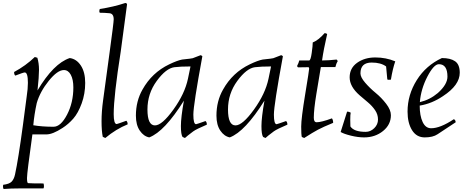

<svg xmlns="http://www.w3.org/2000/svg" viewBox="-73 -896 3103 1280"><path d="M344 -43Q278 0 237 0H143Q107 257 107 291Q107 325 115 325Q139 327 217 327Q220 335 220 345Q220 355 217 360H63Q-1 360 -49 364Q-53 357 -53 348L-52 336Q-11 331 4.5 315Q20 299 27 268Q49 167 80 -63L105 -253Q113 -305 113 -344Q113 -413 92 -413Q83 -413 29 -392Q21 -398 21 -416Q99 -458 159 -516L176 -511Q187 -475 187 -430Q187 -385 177 -293Q284 -473 392 -509Q437 -503 466 -459Q495 -415 495 -343Q495 -271 471.5 -206.5Q448 -142 415.5 -105Q383 -68 344 -43ZM353 -429Q310 -429 252 -357Q194 -285 172 -209Q155 -131 149 -61Q208 -51 284 -51Q332 -51 374 -131.5Q416 -212 416 -313Q416 -366 399 -397.5Q382 -429 353 -429Z M685 -767Q685 -807 654 -808Q625 -811 592 -811Q589 -817 589 -823L592 -836Q684 -850 762 -876Q772 -876 774 -867L732 -553Q685 -255 685 -135Q685 -69 705 -69Q709 -69 769 -91Q778 -84 778 -67Q701 -36 629 24L612 16Q604 -23 604 -88Q604 -153 614 -225L658 -549Q685 -746 685 -767Z M960 -60Q1007 -60 1083 -165.5Q1159 -271 1180 -371L1197 -453Q1130 -453 1090 -448Q1034 -441 972 -356.5Q910 -272 910 -166Q910 -60 960 -60ZM1276 -521Q1216 -196 1216 -132Q1216 -68 1234 -68Q1238 -68 1297 -89Q1306 -82 1306 -65Q1237 -36 1215 -20Q1171 13 1160 24L1144 17Q1133 1 1133 -56Q1133 -113 1153 -225Q1024 -19 922 20Q885 13 859 -25Q833 -63 833 -125Q833 -222 877 -299Q940 -412 1055 -467Q1109 -493 1141 -499Q1208 -506 1212 -508L1264 -528Q1269 -528 1276 -521Z M1497 -60Q1544 -60 1620 -165.5Q1696 -271 1717 -371L1734 -453Q1667 -453 1627 -448Q1571 -441 1509 -356.5Q1447 -272 1447 -166Q1447 -60 1497 -60ZM1813 -521Q1753 -196 1753 -132Q1753 -68 1771 -68Q1775 -68 1834 -89Q1843 -82 1843 -65Q1774 -36 1752 -20Q1708 13 1697 24L1681 17Q1670 1 1670 -56Q1670 -113 1690 -225Q1561 -19 1459 20Q1422 13 1396 -25Q1370 -63 1370 -125Q1370 -222 1414 -299Q1477 -412 1592 -467Q1646 -493 1678 -499Q1745 -506 1749 -508L1801 -528Q1806 -528 1813 -521Z M2019 -111Q2019 -81 2038 -81Q2069 -81 2140 -107Q2148 -96 2148 -77Q2080 -49 2047 -31.5Q2014 -14 1955 24L1939 17Q1935 1 1935 -52.5Q1935 -106 1961.5 -267Q1988 -428 1988 -438Q1988 -448 1982 -448Q1950 -448 1914 -447Q1908 -450 1908 -457Q1919 -478 1922 -493H1988Q1998 -493 2005 -542.5Q2012 -592 2012 -613Q2050 -628 2091 -675Q2102 -675 2108 -669Q2084 -564 2074 -493Q2118 -493 2171 -499Q2178 -494 2178 -487Q2168 -472 2163 -449H2066L2036 -269Q2019 -165 2019 -111Z M2405 -479Q2330 -479 2330 -407Q2330 -381 2361.5 -344.5Q2393 -308 2431.5 -276.5Q2470 -245 2501.5 -204Q2533 -163 2533 -128Q2533 -65 2480.5 -22.5Q2428 20 2354 20Q2314 20 2267 8.5Q2220 -3 2198 -16L2241 -152Q2254 -152 2265 -145Q2262 -133 2262 -97Q2262 -61 2263 -53Q2287 -17 2365 -17Q2397 -17 2422 -41.5Q2447 -66 2447 -99.5Q2447 -133 2427.5 -161.5Q2408 -190 2380 -213.5Q2352 -237 2324 -261Q2258 -319 2258 -380.5Q2258 -442 2308 -477.5Q2358 -513 2429 -513Q2500 -513 2562 -487Q2545 -438 2533 -365Q2529 -364 2519.5 -364Q2510 -364 2509 -367L2501 -453Q2466 -479 2405 -479Z M2992 -411Q2992 -328 2880 -255Q2806 -205 2725 -192Q2725 -125 2744.5 -83Q2764 -41 2801 -41Q2862 -41 2952 -101Q2963 -99 2965 -81L2844 -1Q2813 20 2758.5 20Q2704 20 2674 -28Q2644 -76 2644 -152Q2644 -264 2705.5 -362Q2767 -460 2873 -509Q2930 -509 2961 -487.5Q2992 -466 2992 -411ZM2853 -468Q2819 -468 2776 -385Q2733 -302 2726 -215Q2793 -231 2846 -276Q2910 -333 2910 -385Q2910 -468 2853 -468Z"/></svg>

Font: Rosarivo
Style: Italic
Weight: 400
Version: Version 1.003